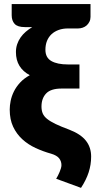

<svg xmlns="http://www.w3.org/2000/svg" viewBox="-20 -748 460 928"><path d="M417.5 -666.5Q417.5 -653.5 412.2 -643Q407 -632.5 398.8 -625.2Q390.5 -618 379.5 -614.2Q368.5 -610.5 357.5 -610.5H308.5Q283.5 -610.5 263.5 -603.2Q243.5 -596 229.2 -582.8Q215 -569.5 207.2 -550.5Q199.5 -531.5 199.5 -507.5Q199.5 -469.5 228.2 -453Q257 -436.5 308.5 -436.5H364V-320H277.5Q225.5 -320 203 -296.2Q180.5 -272.5 180.5 -233Q180.5 -214 186.5 -199.8Q192.5 -185.5 207.8 -173.2Q223 -161 249 -148.5Q275 -136 315.5 -121Q370 -100 395.2 -68Q420.5 -36 420.5 9Q420.5 48 408.5 85Q396.5 122 371.5 160L251.5 116Q255.5 109.5 260 100.8Q264.5 92 268.2 83Q272 74 274.5 65.5Q277 57 277 50Q277 31.5 265.8 17.2Q254.5 3 227.5 -5Q188 -16 151.8 -32.8Q115.5 -49.5 87.8 -75Q60 -100.5 43.5 -135.5Q27 -170.5 27 -218.5Q27 -238 31.5 -260.5Q36 -283 47 -305.5Q58 -328 76.8 -348.5Q95.5 -369 124 -384.5Q91 -402 74 -429.8Q57 -457.5 57 -496.5Q57 -516.5 63 -534.2Q69 -552 79.5 -567Q90 -582 104.5 -594.5Q119 -607 136 -617H100.5Q65 -617 50.8 -632.5Q36.5 -648 36.5 -674.5V-728.5H417.5Z"/></svg>

Font: Lato 2
Style: Regular
Weight: 900
Designer: Lukasz Dziedzic with Adam Twardoch and Botio Nikoltchev
Foundry: tyPoland Lukasz Dziedzic
Version: Version 2.015; 2015-08-06; http://www.latofonts.com/